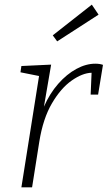

<svg xmlns="http://www.w3.org/2000/svg" viewBox="-20 -806 463 826"><path d="M72 0 148 -479 68 -495 72 -522 200 -528 169 -347Q194 -404 230.5 -445.5Q267 -487 308.5 -509.5Q350 -532 390 -532Q409 -532 423 -527L402 -399H370L374 -493Q335 -492 288.5 -459.5Q242 -427 203.5 -361.5Q165 -296 149 -196L118 0ZM226 -628 207 -654 375 -786 404 -743Z"/></svg>

Font: Bitter Light
Style: Italic
Weight: 300
Italic angle: -9°
Designer: Sol Matas, and Bitter project Authors
Foundry: Sol Matas
Version: Version 2.001